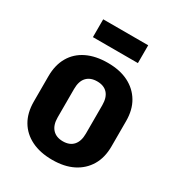

<svg xmlns="http://www.w3.org/2000/svg" viewBox="-176 -839 888 961"><g transform="rotate(30 268.5 -358.5)"><path d="M269 10Q199 10 148.5 -15Q98 -40 71 -86Q44 -132 44 -197V-343Q44 -408 71 -454.5Q98 -501 148.5 -525.5Q199 -550 269 -550Q339 -550 388.5 -525Q438 -500 465.5 -454Q493 -408 493 -343V-197Q493 -132 465.5 -86Q438 -40 388.5 -15Q339 10 269 10ZM269 -97Q308 -97 329 -120.5Q350 -144 350 -188V-352Q350 -397 329 -420Q308 -443 269 -443Q230 -443 208.5 -420Q187 -397 187 -352V-188Q187 -144 208.5 -120.5Q230 -97 269 -97ZM399 -727V-624H139V-727Z"/></g></svg>

Font: Pathway Extreme Condensed
Style: Bold
Weight: 700
Width: 3
Version: Version 1.001;gftools[0.9.26]